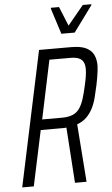

<svg xmlns="http://www.w3.org/2000/svg" viewBox="-60 -935 568 975"><g transform="rotate(-5 224.0 -448.0)"><path d="M13 0 159 -688H322Q372 -688 399 -674.5Q426 -661 437 -637.5Q448 -614 448 -583Q448 -574 446 -558Q444 -542 441 -523Q438 -504 434 -486Q427 -454 419.5 -424Q412 -394 399.5 -369Q387 -344 367.5 -324.5Q348 -305 319 -295L341 0H282L263 -283Q257 -282 250.5 -282Q244 -282 238 -282H132L72 0ZM144 -335H245Q279 -335 300.5 -344.5Q322 -354 335 -373Q348 -392 357 -420Q366 -448 374 -485Q380 -510 383.5 -532Q387 -554 387 -571Q387 -592 380 -606Q373 -620 357 -627Q341 -634 313 -634H207ZM279 -760 237 -891 238 -896H279L319 -798L400 -896H444L443 -891L347 -760Z"/></g></svg>

Font: Saira Condensed Light
Style: Italic
Weight: 300
Width: 3
Italic angle: -12°
Designer: Hector Gatti with collaboration of the Omnibus-Type team
Foundry: Omnibus-Type
Version: Version 1.101